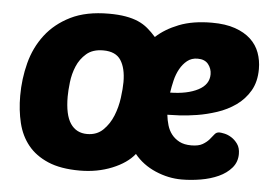

<svg xmlns="http://www.w3.org/2000/svg" viewBox="-45 -619 983 689"><g transform="rotate(5 446.5 -275.0)"><path d="M265 10Q196 10 150.5 -9.5Q105 -29 78 -62.5Q51 -96 40 -141.5Q29 -187 29 -239Q29 -300 44 -357.5Q59 -415 93.5 -460Q128 -505 183.5 -532.5Q239 -560 321 -560Q355 -560 381 -555.5Q407 -551 426.5 -542.5Q446 -534 461.5 -521Q477 -508 492 -491Q524 -521 573.5 -540.5Q623 -560 692 -560Q741 -560 775.5 -548Q810 -536 832 -515.5Q854 -495 864 -467.5Q874 -440 874 -409Q874 -363 855 -330.5Q836 -298 805.5 -276.5Q775 -255 738.5 -243Q702 -231 667.5 -225.5Q633 -220 604 -218.5Q575 -217 561 -217Q563 -198 568.5 -179.5Q574 -161 585 -147Q596 -133 613 -124Q630 -115 656 -115Q682 -115 696.5 -123.5Q711 -132 720 -142.5Q729 -153 735.5 -161.5Q742 -170 753 -170Q758 -170 770.5 -167.5Q783 -165 796 -157Q809 -149 819 -135Q829 -121 829 -99Q829 -70 811 -49Q793 -28 764.5 -15Q736 -2 701 4Q666 10 632 10Q584 10 537.5 -10Q491 -30 461 -67Q434 -33 381 -11.5Q328 10 265 10ZM312 -427Q274 -427 251.5 -407.5Q229 -388 217.5 -360.5Q206 -333 202.5 -302.5Q199 -272 199 -251Q199 -185 220 -154Q241 -123 280 -123Q315 -123 337.5 -145Q360 -167 372.5 -198Q385 -229 389.5 -263Q394 -297 394 -320Q394 -370 375.5 -398.5Q357 -427 312 -427ZM652 -427Q630 -427 614.5 -414.5Q599 -402 588.5 -383Q578 -364 572.5 -341Q567 -318 564 -297Q626 -298 664.5 -318Q703 -338 703 -375Q703 -395 690.5 -411Q678 -427 652 -427Z"/></g></svg>

Font: Poetsen One
Style: Regular
Weight: 400
Designer: Pablo Impallari, Rodrigo Fuenzalida
Foundry: Pablo Impallari, Rodrigo Fuenzalida
Version: Version 1.001; ttfautohint (v0.93) -l 8 -r 50 -G 200 -x 14 -